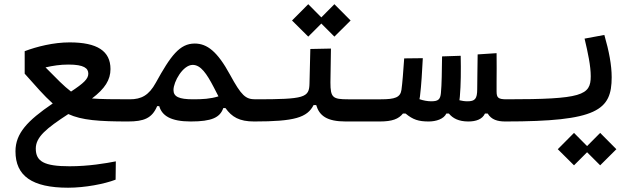

<svg xmlns="http://www.w3.org/2000/svg" viewBox="-20 -564 2970 896"><path d="M297.9 312C377 312 467.8 294.4 519.5 274.4L520.5 189C473.6 198.2 393.6 211.9 304.7 211.9C185.1 211.9 147 189 147 129.4C147 75.2 196.8 34.7 298.8 -31.7C361.8 -2.9 441.4 2.9 579.1 2.9C631.8 2.9 644.5 -12.7 644.5 -53.2C644.5 -89.4 638.2 -100.6 586.9 -100.6C508.8 -100.6 451.2 -101.1 409.2 -104.5C469.7 -150.4 495.6 -191.4 495.6 -241.7C495.6 -325.7 434.1 -366.2 304.7 -366.2C230 -366.2 152.3 -346.7 95.2 -325.2V-220.2C151.9 -157.2 182.1 -120.6 226.1 -81.1C107.4 -0.5 52.2 58.6 52.2 142.1C52.2 256.8 129.4 312 297.9 312ZM311.5 -136.7C276.9 -163.1 247.1 -194.3 192.4 -249.5C226.1 -257.3 260.7 -262.7 299.3 -262.7C372.6 -262.7 392.1 -245.1 392.1 -220.2C392.1 -195.8 370.6 -175.8 311.5 -136.7Z M577.1 2.9C650.9 2.9 689.5 -11.7 713.4 -68.8H723.1C735.8 -24.4 776.4 2.9 870.1 2.9C968.3 2.9 1006.8 -15.6 1022 -59.6H1032.2C1062 -18.1 1096.7 2.9 1166 2.9C1189.5 2.9 1208.5 -0.5 1208.5 -56.2C1208.5 -100.6 1196.8 -100.6 1171.9 -100.6C1126 -100.6 1106.9 -117.2 1053.2 -215.8C994.1 -324.2 946.3 -360.8 888.7 -360.8C818.4 -360.8 776.4 -303.7 707 -177.7C674.8 -119.1 639.6 -100.6 585.9 -100.6C563 -100.6 551.8 -83.5 551.8 -56.2C551.8 -12.7 559.6 2.9 577.1 2.9ZM999.5 -114.3C960.9 -102.5 925.3 -100.6 881.3 -100.6C814.9 -100.6 789.6 -112.8 789.6 -144C789.6 -182.6 833.5 -261.2 879.4 -261.2C917 -261.2 944.8 -219.7 977.1 -157.7C985.4 -142.1 992.7 -127.9 999.5 -114.3Z M1166 2.9C1355.5 2.9 1413.6 -15.6 1443.4 -73.7H1455.6C1470.2 -24.4 1504.9 2.9 1593.3 2.9H1752C1775.4 2.9 1794.4 -10.3 1794.4 -56.2C1794.4 -81.1 1782.7 -100.6 1757.8 -100.6H1604.5C1533.2 -100.6 1522 -107.9 1522 -179.2L1524.4 -337.4L1428.2 -335.4L1424.3 -174.3C1422.9 -108.4 1402.8 -100.6 1171.9 -100.6ZM1540.5 -393.1 1616.2 -468.3 1540.5 -544.4 1479.5 -482.9 1418.5 -544.4 1342.8 -468.3 1418.5 -393.1 1479.5 -454.1Z M1980.5 2.9C2015.6 2.9 2051.3 -8.8 2063 -34.2H2074.7C2093.3 -11.7 2120.6 2.9 2165.5 2.9C2201.2 2.9 2231 -7.3 2243.2 -34.2H2255.9C2272.9 -5.4 2302.2 2.9 2337.9 2.9C2361.3 2.9 2380.4 -10.3 2380.4 -56.2C2380.4 -81.1 2368.7 -100.6 2343.8 -100.6C2304.7 -100.6 2297.4 -107.9 2297.4 -137.7C2297.4 -151.9 2297.4 -167 2297.4 -184.1C2297.9 -222.2 2297.9 -266.6 2297.4 -315.9L2209 -310.1C2208.5 -241.2 2207 -194.8 2207 -148.4C2207 -102.1 2196.3 -91.3 2161.1 -91.3C2147.9 -91.3 2135.7 -93.3 2124 -96.2C2125 -102.1 2125.5 -107.9 2126 -113.3C2130.9 -168.9 2131.3 -235.8 2129.9 -303.7L2043 -300.8C2042 -232.9 2041.5 -168.9 2037.6 -129.9C2034.7 -99.6 2024.9 -91.3 1992.2 -91.3C1975.6 -91.3 1956.1 -94.7 1937.5 -101.1C1938.5 -105.5 1939.5 -109.9 1939.9 -114.7C1946.8 -171.4 1949.7 -230.5 1953.1 -292.5L1866.2 -291.5C1861.8 -228.5 1857.9 -176.3 1853.5 -145C1848.6 -109.4 1823.2 -100.6 1757.8 -100.6L1752 2.9C1810.5 2.9 1840.3 -8.8 1860.4 -34.2H1872.6C1907.2 -5.4 1933.6 2.9 1980.5 2.9Z M2337.9 2.9C2768.1 2.9 2834.5 -49.8 2834.5 -203.6C2834.5 -259.8 2822.3 -324.7 2800.3 -400.9L2708 -383.8C2724.1 -315.9 2736.8 -256.3 2736.8 -208C2736.8 -119.1 2696.3 -100.6 2343.8 -100.6C2332.5 -100.6 2321.8 -87.4 2321.8 -52.7C2321.8 -16.6 2325.2 2.9 2337.9 2.9ZM2780.8 207.5 2856.4 132.3 2780.8 56.2 2719.7 117.7 2658.7 56.2 2583 132.3 2658.7 207.5 2719.7 146.5Z"/></svg>

Font: Cascadia Code PL
Style: Regular
Weight: 400
Monospace: yes
Designer: Aaron Bell
Foundry: Saja Typeworks
Version: Version 2404.023